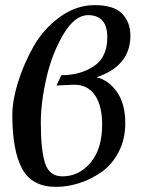

<svg xmlns="http://www.w3.org/2000/svg" viewBox="-20 -716 553 748"><path d="M488 -577Q488 -459 356 -415Q403 -404 435.5 -358Q468 -312 468 -236Q468 -173 442 -123.5Q416 -74 375 -45.5Q334 -17 288.5 -2.5Q243 12 198 12Q104 12 66 -59Q28 -130 28 -268Q28 -323 49.5 -393.5Q71 -464 109.5 -533Q148 -602 212 -649Q276 -696 349 -696Q424 -696 456 -662.5Q488 -629 488 -577ZM398 -571Q398 -657 323 -657Q271 -657 226.5 -581.5Q182 -506 160.5 -411Q139 -316 139 -238Q139 -132 155.5 -80.5Q172 -29 223 -29Q288 -29 333 -82.5Q378 -136 378 -231Q378 -304 350 -345Q322 -386 269 -386L200 -383L219 -423Q293 -423 345.5 -458Q398 -493 398 -571Z"/></svg>

Font: Veleka
Style: Italic
Weight: 400
Italic angle: -12°
Designer: Stefan Peev, Context Ltd, 2016; SIL International, 1997-2014.
Foundry: Stefan Peev, Context Ltd, 2016
Version: Version 1.000